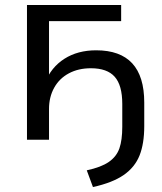

<svg xmlns="http://www.w3.org/2000/svg" viewBox="-20 -559 647 768"><path d="M469.1 -51.8V-143.2Q469.1 -218 438.8 -252Q408.6 -286 343.5 -286Q293.6 -286 255.6 -265.7Q217.5 -245.4 196.8 -208.2Q176.1 -171 176.1 -123.4V0H87.9V-539.1H464.6V-474.4H176.1V-230.7L160.3 -228.5Q184.3 -289.8 237.5 -323.8Q290.8 -357.8 364.6 -357.8Q460.7 -357.8 508.9 -305.7Q557 -253.5 557 -148.8V-54.6Q557 15.4 538.3 62.6Q519.5 109.9 474.9 140.9Q430.2 171.9 351.8 189.2L327.1 122.3Q384.5 110 415.3 88.7Q446 67.5 457.6 34.4Q469.1 1.2 469.1 -51.8Z"/></svg>

Font: Min Sans VF VF
Style: Regular
Weight: 400
Designer: Jinseong-Kim, NotoSansCJK, Nunito
Foundry: Jinseong-Kim
Version: Version 1.420;Glyphs 3.1.2 (3151)